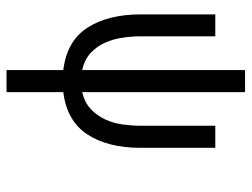

<svg xmlns="http://www.w3.org/2000/svg" viewBox="-111 -475 768 586"><g transform="rotate(90 273.0 -182.0)"><path d="M431.2 -227.1Q431.2 -127 390.1 -64.5Q349.1 -2 261.2 8.8V182.1H193.8V8.8Q105 -2 64.5 -64.9Q23.9 -127.9 23.9 -228V-455.1H90.8V-227.1Q90.8 -201.2 95 -172.6Q99.1 -144 110.1 -119.1Q121.1 -94.2 141.1 -75.2Q161.1 -56.2 193.8 -48.8V-545.9H261.2V-48.8Q293 -56.2 313 -75.2Q333 -94.2 344.5 -119.1Q356 -144 359.9 -172.6Q363.8 -201.2 363.8 -227.1V-455.1H431.2Z"/></g></svg>

Font: Anonymous Pro
Style: Regular
Weight: 400
Monospace: yes
Designer: Mark Simonson
Version: Version 1.002